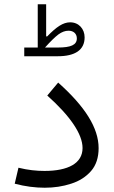

<svg xmlns="http://www.w3.org/2000/svg" viewBox="-20 -880 535 904"><path d="M94.2 -656.2V-615.2H252C334 -615.2 378.4 -645 378.4 -704.1C378.4 -743.7 351.1 -774.9 310.5 -774.9C276.9 -774.9 245.6 -753.4 202.1 -708.5H197.3V-859.9H157.7V-656.2ZM191.9 -656.2C217.8 -685.1 238.8 -705.6 254.9 -717.8C271 -729.5 286.6 -735.4 302.7 -735.4C326.7 -735.4 341.8 -720.7 341.8 -699.2C341.8 -668.5 314 -656.2 252 -656.2ZM444.3 -182.6C444.3 -277.8 380.4 -378.4 253.9 -491.2L202.6 -430.2C309.6 -334.5 368.7 -249 368.7 -183.1C368.7 -111.3 301.3 -75.2 189.5 -75.2C151.9 -75.2 112.3 -79.1 66.9 -90.3L49.3 -15.1C98.6 -2 146 3.9 190.4 3.9C234.9 3.9 276.4 -2.4 314.9 -15.1C353.5 -27.3 384.8 -47.4 408.7 -74.7C432.6 -102.1 444.3 -138.2 444.3 -182.6Z"/></svg>

Font: Estedad Regular
Style: Regular
Weight: 400
Designer: Amin Abedi
Version: Version 7.3